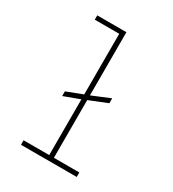

<svg xmlns="http://www.w3.org/2000/svg" viewBox="-164 -757 766 850"><g transform="rotate(30 219.0 -332.5)"><path d="M76 0V-23H207V-308L126 -278V-302L207 -333V-643H82V-665H231V-342L323 -380V-355L231 -318V-23H361V0Z"/></g></svg>

Font: Inconsolata SemiCondensed ExtraLight
Style: Regular
Weight: 200
Width: 4
Monospace: yes
Designer: Raph Levien, Cyreal, Brenton Simpson
Foundry: Raph Levien, Cyreal, Google
Version: Version 3.100; ttfautohint (v1.8.4.7-5d5b)